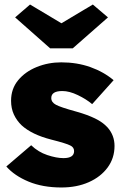

<svg xmlns="http://www.w3.org/2000/svg" viewBox="-20 -820 542 850"><path d="M252 10Q169 10 106.5 -16Q44 -42 8 -83L118 -177Q149 -147 189.5 -133.5Q230 -120 261 -120Q308 -120 308 -151Q308 -168 291 -176Q274 -185 207 -202Q121 -224 76 -265Q54 -286 41.5 -313Q29 -340 29 -374Q29 -427 60.5 -465Q92 -503 143 -523.5Q194 -544 251 -544Q321 -544 380 -523Q439 -502 483 -465L388 -359Q362 -381 324.5 -399Q287 -417 256 -417Q207 -417 207 -386Q207 -367 228 -356Q237 -351 259 -343.5Q281 -336 321 -325Q367 -312 401 -295.5Q435 -279 456 -256Q487 -221 487 -174Q487 -120 456.5 -78.5Q426 -37 373 -13.5Q320 10 252 10ZM202 -606 47 -743 113 -800 252 -717 391 -800 458 -743 302 -606Z"/></svg>

Font: Lexend ExtraBold
Style: Regular
Weight: 800
Designer: Bonnie Shaver-Troup, Thomas Jockin
Foundry: Lexend
Version: Version 1.007; ttfautohint (v1.8.3)